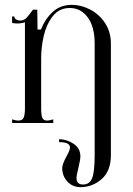

<svg xmlns="http://www.w3.org/2000/svg" viewBox="-20 -508 548 793"><path d="M438 -328V133Q438 198 400 231.5Q362 265 312 265Q280 265 258.5 242Q237 219 237 186Q237 171 254 139Q269 113 269 101Q269 79 224 79V67Q255 67 283.5 85.5Q312 104 312 138Q312 151 304 185Q296 215 296 228Q296 254 323 254Q350 254 360.5 228Q371 202 371 133V-328Q371 -397 342.5 -436Q314 -475 268 -475Q224 -475 197.5 -440.5Q171 -406 160.5 -359Q150 -312 150 -269V-60Q150 -34 154.5 -22Q159 -10 175 -10Q183 -10 200 -15V0H30V-15Q47 -10 55 -10Q73 -10 78 -22.5Q83 -35 83 -60V-416Q68 -411 51 -411Q44 -411 30 -413V-440H39Q39 -433 46.5 -428Q54 -423 64 -423Q78 -423 89 -434Q100 -445 116 -468H134L135 -386H149Q167 -431 198.5 -459.5Q230 -488 277 -488Q315 -488 352.5 -468.5Q390 -449 414 -412.5Q438 -376 438 -328Z"/></svg>

Font: Viaoda Libre
Style: Regular
Weight: 400
Designer: Gydient
Version: Version 2.000